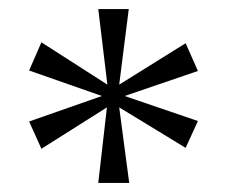

<svg xmlns="http://www.w3.org/2000/svg" viewBox="-20 -780 504 422"><path d="M196 -378 215 -544 71 -453 44 -513 204 -569 44 -625 71 -687 216 -594 196 -760H263L242 -594L388 -685L415 -624L254 -569L415 -514L388 -455L242 -544L264 -378Z"/></svg>

Font: Noto Serif Hebrew Light
Style: Regular
Weight: 300
Version: Version 2.003